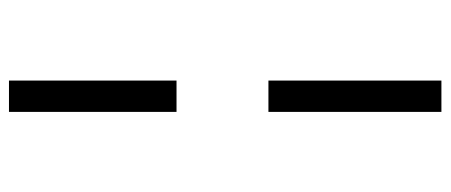

<svg xmlns="http://www.w3.org/2000/svg" viewBox="-298 -472 970 413"><g transform="rotate(90 186.5 -265.0)"><path d="M220.2 -357.9H152.8V-730H220.2ZM220.2 200.2H152.8V-160.2H220.2Z"/></g></svg>

Font: Sora Light
Style: Regular
Weight: 300
Designer: Jonathan Barnbrook, Julián Moncada
Foundry: Barnbrook Fonts
Version: Version 2.000